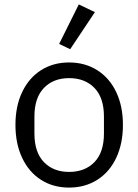

<svg xmlns="http://www.w3.org/2000/svg" viewBox="-20 -837 627 870"><path d="M410 -782 298 -614 248 -638 337 -817ZM50 -271Q50 -356 80.5 -420Q111 -484 166 -519Q221 -554 293 -554Q365 -554 420.5 -519Q476 -484 506.5 -420Q537 -356 537 -271Q537 -186 506.5 -121.5Q476 -57 420.5 -22Q365 13 293 13Q221 13 166 -22Q111 -57 80.5 -121.5Q50 -186 50 -271ZM451 -232V-309Q451 -394 408 -438.5Q365 -483 293 -483Q222 -483 179 -438.5Q136 -394 136 -309V-232Q136 -147 179 -102.5Q222 -58 293 -58Q365 -58 408 -102.5Q451 -147 451 -232Z"/></svg>

Font: IBM Plex Sans JP
Style: Regular
Weight: 400
Designer: Mike Abbink; Paul van der Laan; Pieter van Rosmalen; Wujin Sim; Yejin Wi; Jinhee Kim; Boomi Park; Yona Kim; Kichan Ma
Foundry: Sandoll Inc.
Version: Version 1.001